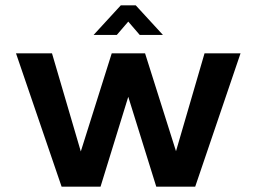

<svg xmlns="http://www.w3.org/2000/svg" viewBox="-20 -700 962 720"><path d="M882 -500 712 0H566L461 -337L357 0H211L40 -500H175L283 -132L399 -500H524L640 -133L747 -500ZM331 -569 433 -680H489L591 -569H504L461 -619L418 -569Z"/></svg>

Font: Kulim Park
Style: Bold
Weight: 700
Designer: Noponies / Dale Sattler
Foundry: Noponies
Version: Version 1.000; ttfautohint (v1.8.3)